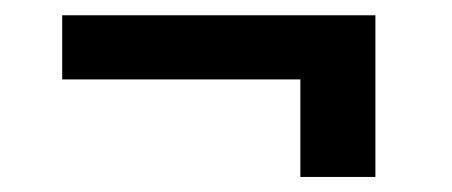

<svg xmlns="http://www.w3.org/2000/svg" viewBox="-20 -413 588 250"><path d="M468.8 -393.1V-309.6V-182.6H371.1V-309.6H61V-393.1Z"/></svg>

Font: Heebo Black
Style: Regular
Weight: 900
Designer: Oded Ezer
Foundry: Meir Sadan
Version: Version 2.001; ttfautohint (v1.5.14-ce02) -l 8 -r 50 -G 200 